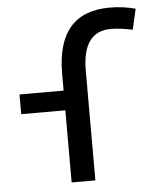

<svg xmlns="http://www.w3.org/2000/svg" viewBox="-53 -788 692 834"><g transform="rotate(-5 293.0 -371.0)"><path d="M225.6 0V-314.5H33.2V-400.4H225.6V-473.6Q225.6 -742.2 456.1 -742.2Q514.6 -742.2 568.4 -727.5L547.9 -637.7Q492.7 -649.4 453.1 -649.4Q329.1 -649.4 329.1 -478.5V0Z"/></g></svg>

Font: CaskaydiaCove NFP
Style: Regular
Weight: 400
Designer: Aaron Bell
Foundry: Saja Typeworks
Version: Version 2111.001; VTT 6.35;Nerd Fonts 3.1.1